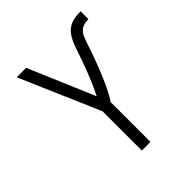

<svg xmlns="http://www.w3.org/2000/svg" viewBox="-203 -875 1006 1006"><g transform="rotate(-45 300.0 -371.5)"><path d="M268 0V-291L76 -735H146L302 -368Q313 -390 323 -412Q333 -434 342.5 -457Q352 -480 360.5 -502.5Q369 -525 377.5 -548Q386 -571 393.5 -594.5Q401 -618 409.5 -640.5Q418 -663 431 -684.5Q444 -706 464 -720Q484 -734 508.5 -738.5Q533 -743 557 -743V-685Q540 -685 523.5 -680.5Q507 -676 495 -664Q483 -652 476.5 -636.5Q470 -621 464.5 -605Q459 -589 453.5 -573Q448 -557 442.5 -541Q437 -525 431 -509Q425 -493 419 -477Q413 -461 406.5 -445.5Q400 -430 393.5 -414.5Q387 -399 380 -383.5Q373 -368 365.5 -353Q358 -338 349.5 -323Q341 -308 332 -294V0Z"/></g></svg>

Font: Iosevka Aile Light
Style: Regular
Weight: 300
Designer: Belleve Invis
Foundry: Belleve Invis
Version: Version 27.3.5; ttfautohint (v1.8.4)